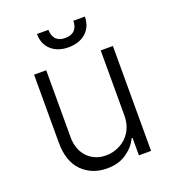

<svg xmlns="http://www.w3.org/2000/svg" viewBox="-134 -829 845 938"><g transform="rotate(-20 288.5 -360.0)"><path d="M146.7 -545.5V-196Q146.7 -165.8 155.9 -139.9Q165.1 -114 182.5 -95Q199.9 -76 224.8 -65.2Q249.6 -54.3 280.9 -54.3Q317.5 -54.3 352.3 -72.1Q369.3 -80.6 383.5 -93.8Q397.7 -106.9 408.2 -124.1Q418.7 -141.3 424.4 -162.5Q430 -183.6 430 -208.5V-545.5H493.3V0H430V-90.6H425.1Q406.6 -50.1 364.3 -21Q323.5 7.1 262.8 7.1Q185 7.1 133.9 -44Q83.5 -94.5 83.5 -192.1V-545.5ZM224.4 -727.3Q224.4 -713.4 228.2 -701.3Q231.9 -689.3 239.5 -680.4Q247.2 -671.5 259.4 -666.5Q271.7 -661.6 288.7 -661.6Q305.8 -661.6 318.2 -666.5Q330.6 -671.5 338.6 -680.4Q346.6 -689.3 350.3 -701.3Q354 -713.4 354 -727.3H413.7Q413.7 -699.6 404.1 -678.3Q394.5 -657 377.7 -642.6Q360.8 -628.2 338.1 -620.7Q315.3 -613.3 288.7 -613.3Q262.4 -613.3 239.7 -620.7Q217 -628.2 200.3 -642.8Q183.6 -657.3 174.2 -678.4Q164.8 -699.6 164.8 -727.3Z"/></g></svg>

Font: Inter P Light
Style: Regular
Weight: 300
Designer: Rasmus Andersson
Foundry: rsms
Version: Version 3.018;git-588b23468